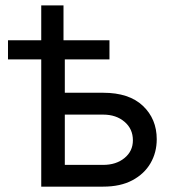

<svg xmlns="http://www.w3.org/2000/svg" viewBox="-20 -696 655 716"><path d="M9.8 -474.6V-545.9H133.8V-675.8H216.8V-545.9H388.2V-474.6H221.7V-350.1H364.7Q461.4 -350.1 512.9 -301.3Q564.5 -252.4 564.5 -176.8Q564.5 -127.4 541.3 -87.4Q518.1 -47.4 473.6 -23.7Q429.2 0 364.7 0H133.8V-474.6ZM221.7 -268.6V-81.1H364.7Q413.1 -81.1 444.3 -106.7Q475.6 -132.3 475.6 -172.9Q475.6 -215.3 444.3 -241.9Q413.1 -268.6 364.7 -268.6Z"/></svg>

Font: Inter
Style: Regular
Weight: 400
Designer: Rasmus Andersson
Foundry: rsms
Version: Version 4.001;git-9221beed3